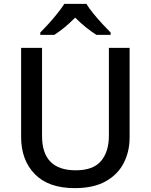

<svg xmlns="http://www.w3.org/2000/svg" viewBox="-20 -961 778 991"><path d="M649 -252Q649 -178 618 -118.5Q587 -59 524.5 -24.5Q462 10 366 10Q230 10 159.5 -62.5Q89 -135 89 -254V-714H197V-259Q197 -82 371 -82Q461 -82 501.5 -130Q542 -178 542 -260V-714H649ZM426 -941Q439 -919 461.5 -891.5Q484 -864 508.5 -837.5Q533 -811 551 -793V-781H478Q452 -797 423.5 -820Q395 -843 368 -870Q314 -815 260 -781H188V-793Q207 -812 230.5 -838Q254 -864 276 -891.5Q298 -919 312 -941Z"/></svg>

Font: Noto Sans Ethiopic Medium
Style: Regular
Weight: 500
Designer: Monotype Design Team
Foundry: Monotype Imaging Inc.
Version: Version 2.102; ttfautohint (v1.8.4.7-5d5b)